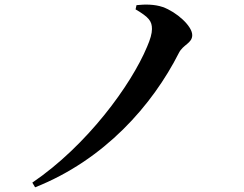

<svg xmlns="http://www.w3.org/2000/svg" viewBox="-20 -756 1040 820"><path d="M559 -716C617 -682 629 -665 629 -632C629 -613 622 -588 608 -556C540 -393 352 -135 118 24L130 44C427 -74 631 -307 744 -530C762 -566 801 -571 801 -606C801 -645 734 -705 675 -726C640 -738 599 -738 563 -734Z"/></svg>

Font: Noto Serif CJK KR
Style: Bold
Weight: 700
Designer: Ryoko NISHIZUKA 西塚涼子 (kana & ideographs); Frank Grießhammer (Latin, Greek & Cyrillic); Wenlong ZHANG 张文龙 (bopomofo); San
Foundry: Adobe
Version: Version 2.001;hotconv 1.1.0;makeotfexe 2.6.0